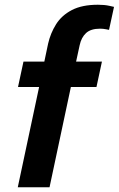

<svg xmlns="http://www.w3.org/2000/svg" viewBox="-20 -790 501 810"><path d="M55 0 145 -423H56L79 -530H167L183 -606Q193 -650 216.5 -687.5Q240 -725 283 -747.5Q326 -770 393 -770Q421 -770 441 -765.5Q461 -761 461 -761L440 -664Q440 -664 427.5 -666.5Q415 -669 402 -669Q363 -669 343 -650.5Q323 -632 316 -599L301 -530H410L387 -423H279L189 0Z"/></svg>

Font: Be Vietnam Pro SemiBold
Style: Italic
Weight: 600
Italic angle: -12°
Designer: Lam Bao, Tony Le, Vietanh Nguyen
Foundry: Yellow Type Foundry
Version: Version 1.002; ttfautohint (v1.8.3)